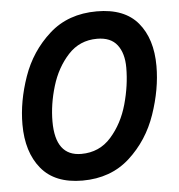

<svg xmlns="http://www.w3.org/2000/svg" viewBox="-47 -630 637 684"><g transform="rotate(-5 272.0 -288.0)"><path d="M518.8 -373.8Q518.8 -291.2 488.1 -201.9Q457.5 -112.5 390 -51.2Q322.5 10 221.2 10Q122.5 10 73.8 -49.4Q25 -108.8 25 -207.5Q25 -290 55.6 -377.5Q86.2 -465 153.8 -525.6Q221.2 -586.2 323.8 -586.2Q422.5 -586.2 470.6 -528.8Q518.8 -471.2 518.8 -373.8ZM411.2 -377.5Q411.2 -428.8 388.1 -458.8Q365 -488.8 316.2 -488.8Q253.8 -488.8 212.5 -443.8Q171.2 -398.8 151.9 -334.4Q132.5 -270 132.5 -208.8Q132.5 -85 225 -85Q290 -85 331.9 -132.5Q373.8 -180 392.5 -246.9Q411.2 -313.8 411.2 -377.5Z"/></g></svg>

Font: Cambay
Style: Bold Italic
Weight: 700
Italic angle: -11°
Designer: Pooja Saxena
Foundry: Pooja Saxena
Version: Version 1.006;PS 001.006;hotconv 1.0.70;makeotf.lib2.5.58329